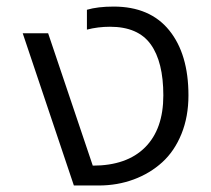

<svg xmlns="http://www.w3.org/2000/svg" viewBox="-20 -570 649 590"><path d="M207 0 49.8 -467.8H127.9L265.1 -61Q369.6 -61 425.8 -117.2Q481.9 -173.3 481.9 -276.9Q481.9 -379.9 443.1 -433.8Q404.3 -487.8 317.9 -487.8Q281.2 -487.8 247.1 -479V-540Q280.3 -549.8 329.1 -549.8Q440.9 -549.8 500 -476.8Q559.1 -403.8 559.1 -276.9Q559.1 -211.4 537.6 -158.4Q516.1 -105.5 478.5 -71.3Q440.9 -37.1 390.9 -18.6Q340.8 0 283.2 0Z"/></svg>

Font: Prompt Light
Style: Regular
Weight: 300
Designer: Katatrad Team
Foundry: CadsonDemak
Version: Version 1.000;PS 001.000;hotconv 1.0.88;makeotf.lib2.5.64775